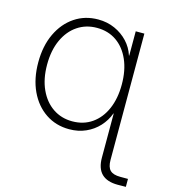

<svg xmlns="http://www.w3.org/2000/svg" viewBox="-109 -620 814 913"><g transform="rotate(15 297.5 -163.5)"><path d="M554.7 204.6Q502 204.6 475.3 178.5Q448.7 152.3 448.7 99.1V-123H491.2V99.1Q491.2 134.8 506.6 149.9Q522 165 556.6 165Q563 165 574.5 165Q585.9 165 594.7 165V204.1Q585.9 204.1 575.4 204.3Q564.9 204.6 554.7 204.6ZM262.7 9.3Q197.3 9.3 146.7 -24.7Q96.2 -58.6 67.6 -119.4Q39.1 -180.2 39.1 -260.7Q39.1 -341.3 67.9 -402.1Q96.7 -462.9 147.2 -496.8Q197.8 -530.8 262.7 -530.8Q307.6 -530.8 345 -513.9Q382.3 -497.1 408.9 -468.5Q435.5 -439.9 447.3 -402.8H448.7V-522.5H491.2V0H448.7V-117.7H447.3Q434.1 -81.1 407.5 -52.2Q380.9 -23.4 344.2 -7.1Q307.6 9.3 262.7 9.3ZM267.1 -30.8Q322.8 -30.8 364 -59.6Q405.3 -88.4 427.7 -140.1Q450.2 -191.9 450.2 -260.7Q450.2 -330.1 427.5 -381.8Q404.8 -433.6 363.8 -462.2Q322.8 -490.7 267.1 -490.7Q213.4 -490.7 171.6 -462.6Q129.9 -434.6 106.2 -382.8Q82.5 -331.1 82.5 -260.7Q82.5 -190.9 106.2 -139.2Q129.9 -87.4 171.6 -59.1Q213.4 -30.8 267.1 -30.8Z"/></g></svg>

Font: Inter 28pt ExtraLight
Style: Regular
Weight: 250
Designer: Rasmus Andersson
Foundry: rsms
Version: Version 4.001;git-66647c0bb